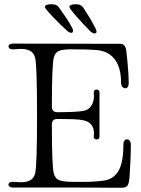

<svg xmlns="http://www.w3.org/2000/svg" viewBox="-20 -887 668 907"><path d="M41 -1Q31 -1 25.5 -5Q20 -9 20 -15Q20 -21 26.5 -25Q33 -29 43 -28Q67 -26 78 -26Q106 -26 123 -35.5Q140 -45 146 -68Q155 -104 155 -341Q155 -578 146 -614Q140 -637 123 -646.5Q106 -656 78 -656Q67 -656 43 -654H39Q30 -654 25 -658Q20 -662 20 -668Q20 -673 25.5 -677Q31 -681 41 -681L550 -680Q573 -680 577 -644Q588 -545 588 -494Q588 -483 583.5 -476.5Q579 -470 572 -470Q564 -470 558 -477Q552 -484 552 -496Q552 -595 495 -632Q471 -648 433 -651Q395 -654 315 -654Q277 -654 258.5 -646.5Q240 -639 234 -614Q225 -578 225 -383Q225 -357 251 -357Q339 -357 373 -363Q398 -367 411 -387Q424 -407 424 -433Q424 -444 423 -449V-452Q423 -458 427 -461Q431 -464 436 -464Q442 -464 446 -460.5Q450 -457 450 -450V-242Q450 -235 446 -231.5Q442 -228 436 -228Q430 -228 426 -232Q422 -236 423 -243Q424 -248 424 -259Q424 -281 411.5 -297.5Q399 -314 373 -319Q354 -323 324 -324Q294 -325 251 -325Q225 -325 225 -299Q225 -104 234 -68Q241 -42 262 -35Q283 -28 324 -28H384Q427 -28 471 -34Q516 -40 539.5 -79.5Q563 -119 563 -206Q563 -217 568 -223Q573 -229 579 -229Q587 -229 592.5 -222.5Q598 -216 598 -203Q598 -137 592 -53Q590 -21 582.5 -10.5Q575 0 555 0H509Q469 -1 339 -1ZM298 -741Q268 -767 230 -807Q192 -847 192 -854Q192 -867 223 -867Q248 -867 257 -854Q274 -830 293 -802Q312 -774 322 -753Q325 -747 325 -742Q325 -732 316 -732Q308 -732 298 -741ZM404 -742Q373 -773 340.5 -810Q308 -847 308 -854Q308 -867 338 -867Q362 -867 371 -854Q407 -801 431 -753Q436 -743 436 -738Q436 -729 427 -729Q417 -729 404 -742Z"/></svg>

Font: Hina Mincho
Style: Regular
Weight: 400
Designer: satsuyako
Foundry: satsuyako
Version: Version 1.100